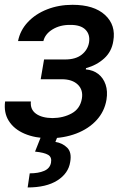

<svg xmlns="http://www.w3.org/2000/svg" viewBox="-24 -573 506 811"><path d="M-2.4 -144.5H106.4Q103 -110.8 127.9 -92.8Q152.8 -74.7 197.8 -74.2Q243.7 -74.7 279.1 -94.2Q314.5 -113.8 321.8 -156.2Q328.1 -192.9 304.7 -215.6Q281.2 -238.3 236.8 -238.3H147.9L162.1 -321.8H251Q295.4 -321.8 321 -342Q346.7 -362.3 352.1 -393.6Q357.4 -427.2 336.9 -447.8Q316.4 -468.3 272.5 -467.8Q230 -468.3 198.2 -449Q166.5 -429.7 159.2 -399.4H52.2Q61 -444.8 93.5 -479.5Q126 -514.2 175 -533.4Q224.1 -552.7 282.2 -552.7Q373 -552.7 419.7 -509.8Q466.3 -466.8 454.6 -399.9Q447.8 -355 416 -326.2Q384.3 -297.4 339.4 -285.2L338.4 -279.8Q369.6 -277.3 391.1 -260.5Q412.6 -243.7 422.1 -215.6Q431.6 -187.5 425.8 -151.9Q417.5 -102.1 383.8 -65.4Q350.1 -28.8 298.3 -9Q246.6 10.7 184.1 11.2Q124 10.7 79.6 -8.3Q35.2 -27.3 13.2 -62.3Q-8.8 -97.2 -2.4 -144.5ZM151.9 -2.9H221.7L210 26.4Q240.2 31.2 260 51Q279.8 70.8 272.5 111.3Q265.1 159.2 218.5 189Q171.9 218.8 92.8 218.8L101.6 159.2Q138.2 159.2 162.6 148.7Q187 138.2 191.4 114.3Q195.8 90.8 179.4 81.1Q163.1 71.3 124 67.4Z"/></svg>

Font: Inter Tight Medium
Style: Italic
Weight: 500
Italic angle: -9.39999°
Designer: Rasmus Andersson
Foundry: rsms
Version: Version 3.004